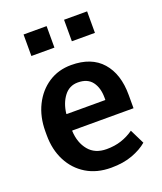

<svg xmlns="http://www.w3.org/2000/svg" viewBox="-142 -854 806 955"><g transform="rotate(-20 261.0 -376.0)"><path d="M280.8 10.3Q205.6 10.3 150.4 -23.2Q95.2 -56.6 64.7 -115.7Q34.2 -174.8 34.2 -251V-271.5Q34.2 -348.6 64.2 -408.9Q94.2 -469.2 146.7 -503.7Q199.2 -538.1 267.1 -538.1Q374 -538.1 429.9 -474.6Q485.8 -411.1 485.8 -300.3V-230H161.6L160.6 -227.5Q163.6 -165 196.8 -124.8Q230 -84.5 291.5 -84.5Q334.5 -84.5 369.6 -96.2Q404.8 -107.9 435.1 -129.4L473.1 -52.2Q441.9 -25.4 393.8 -7.6Q345.7 10.3 280.8 10.3ZM163.6 -316.4H368.2V-329.1Q368.2 -380.9 344 -413.1Q319.8 -445.3 268.6 -445.3Q223.6 -445.3 196 -409.2Q168.5 -373 162.1 -318.8ZM311.5 -647.9V-761.7H433.6V-647.9ZM97.2 -647.9V-761.7H219.2V-647.9Z"/></g></svg>

Font: Roboto Slab Medium
Style: Regular
Weight: 500
Designer: Google
Version: Version 2.001; ttfautohint (v1.8.3)